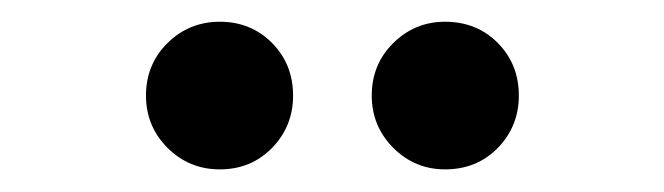

<svg xmlns="http://www.w3.org/2000/svg" viewBox="-20 -757 602 174"><path d="M383.3 -603.5Q356 -603.5 336.4 -623Q316.9 -642.6 316.9 -670.4Q316.9 -698.7 336.4 -718Q356 -737.3 383.3 -737.3Q412.1 -737.3 431.2 -718Q450.2 -698.7 450.2 -670.4Q450.2 -642.6 431.2 -623Q412.1 -603.5 383.3 -603.5ZM179.2 -603.5Q151.4 -603.5 131.8 -623Q112.3 -642.6 112.3 -670.4Q112.3 -698.7 131.8 -718Q151.4 -737.3 179.2 -737.3Q207.5 -737.3 226.6 -718Q245.6 -698.7 245.6 -670.4Q245.6 -642.6 226.6 -623Q207.5 -603.5 179.2 -603.5Z"/></svg>

Font: Reddit Mono Medium
Style: Regular
Weight: 500
Monospace: yes
Designer: Stephen Hutchings
Foundry: Reddit
Version: Version 1.014